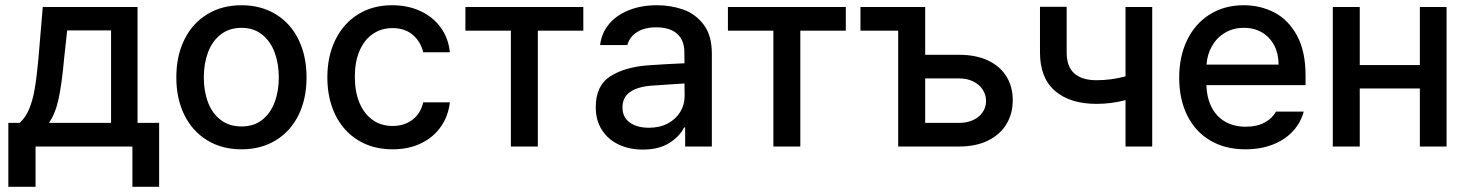

<svg xmlns="http://www.w3.org/2000/svg" viewBox="-20 -557 5582 730"><path d="M11.7 -89.8H54.7Q76.2 -108.9 89.8 -140.1Q103.5 -171.4 111.6 -217Q119.6 -262.7 126 -333L142.6 -530.3H502.9V-89.8H585V153.3H483.4V0H115.2V153.3H11.7ZM402.3 -89.8V-441.4H235.4L223.6 -333Q215.3 -239.3 202.9 -181.6Q190.4 -124 166 -89.8Z M650.4 -262.7Q650.4 -344.7 681.2 -406.7Q711.9 -468.8 768.1 -502.9Q824.2 -537.1 898.4 -537.1Q972.2 -537.1 1028.3 -502.9Q1084.5 -468.8 1115 -406.5Q1145.5 -344.2 1145.5 -262.7Q1145.5 -181.2 1115 -119.4Q1084.5 -57.6 1028.3 -23.4Q972.2 10.7 898.4 10.7Q824.2 10.7 768.1 -23.4Q711.9 -57.6 681.2 -119.4Q650.4 -181.2 650.4 -262.7ZM1040 -262.7Q1040 -314.9 1024.2 -357.7Q1008.3 -400.4 976.3 -425.8Q944.3 -451.2 898.4 -451.2Q851.6 -451.2 819.1 -425.8Q786.6 -400.4 770.8 -357.7Q754.9 -314.9 754.9 -262.7Q754.9 -210.4 770.8 -168.2Q786.6 -126 819.1 -101.1Q851.6 -76.2 898.4 -76.2Q944.8 -76.2 976.6 -101.1Q1008.3 -126 1024.2 -168.2Q1040 -210.4 1040 -262.7Z M1224.6 -262.7Q1224.6 -343.3 1255.1 -405.5Q1285.6 -467.8 1341.3 -502.4Q1397 -537.1 1470.7 -537.1Q1530.8 -537.1 1578.6 -514.9Q1626.5 -492.7 1655.8 -452.1Q1685.1 -411.6 1690.4 -358.4H1588.9Q1580.1 -397.9 1549.8 -424.1Q1519.5 -450.2 1472.7 -450.2Q1429.7 -450.2 1397.2 -427.7Q1364.7 -405.3 1346.9 -363.5Q1329.1 -321.8 1329.1 -265.6Q1329.1 -208 1346.9 -165.8Q1364.7 -123.5 1397 -100.8Q1429.2 -78.1 1472.7 -78.1Q1517.1 -78.1 1548.3 -101.8Q1579.6 -125.5 1588.9 -168H1690.4Q1684.6 -116.2 1656.5 -75.7Q1628.4 -35.2 1581.1 -12.2Q1533.7 10.7 1472.7 10.7Q1397 10.7 1340.8 -24.2Q1284.7 -59.1 1254.6 -121.1Q1224.6 -183.1 1224.6 -262.7Z M1749.5 -530.3H2197.8V-440.4H2024.9V0H1922.4V-440.4H1749.5Z M2443.4 -308.6Q2476.6 -311 2515.9 -313.2Q2555.2 -315.4 2582.5 -316.4L2582 -358.4Q2582 -403.8 2554.7 -428.5Q2527.3 -453.1 2474.6 -453.1Q2430.2 -453.1 2401.9 -434.8Q2373.5 -416.5 2365.2 -385.7H2261.7Q2266.6 -429.7 2294.4 -464.1Q2322.3 -498.5 2369.9 -517.8Q2417.5 -537.1 2478.5 -537.1Q2528.8 -537.1 2575.4 -521.5Q2622.1 -505.9 2654.3 -464.8Q2686.5 -423.8 2686.5 -352.5V0H2585V-72.3H2581.1Q2563 -37.1 2523.7 -12.7Q2484.4 11.7 2423.8 11.7Q2373 11.7 2332.5 -7.3Q2292 -26.4 2268.6 -62.7Q2245.1 -99.1 2245.1 -149.4Q2245.1 -231.9 2300.8 -267.1Q2356.4 -302.2 2443.4 -308.6ZM2447.3 -71.3Q2488.3 -71.3 2519 -87.6Q2549.8 -104 2566.4 -131.6Q2583 -159.2 2583 -191.4L2582.5 -239.7L2458 -231.4Q2404.8 -227.5 2375.7 -207.3Q2346.7 -187 2346.7 -148.4Q2346.7 -111.3 2374.3 -91.3Q2401.9 -71.3 2447.3 -71.3Z M2747.6 -530.3H3195.8V-440.4H3022.9V0H2920.4V-440.4H2747.6Z M3497.6 -348.6H3627.4Q3690.9 -348.6 3736.8 -326.9Q3782.7 -305.2 3806.6 -266.1Q3830.6 -227.1 3830.6 -175.8Q3830.6 -125 3806.6 -85.2Q3782.7 -45.4 3736.8 -22.7Q3690.9 0 3627.4 0H3395V-440.4H3251.5V-530.3H3497.6ZM3627.4 -89.8Q3656.2 -89.8 3679.4 -100.3Q3702.6 -110.8 3715.8 -129.9Q3729 -148.9 3729 -172.9Q3729 -197.3 3715.8 -217Q3702.6 -236.8 3679.4 -247.8Q3656.2 -258.8 3627.4 -258.8H3497.6V-89.8Z M4360.8 0H4259.3V-176.3Q4205.6 -162.1 4148.9 -162.1Q4048.3 -162.1 3991.2 -211.4Q3934.1 -260.7 3934.1 -357.4V-531.2H4035.6V-357.4Q4035.6 -303.2 4064.9 -277.6Q4094.2 -252 4148.9 -252Q4204.6 -252 4259.3 -266.6V-530.3H4360.8Z M4463.4 -261.7Q4463.4 -342.8 4493.9 -405.3Q4524.4 -467.8 4580.1 -502.4Q4635.7 -537.1 4708.5 -537.1Q4772.5 -537.1 4825.7 -509.3Q4878.9 -481.4 4911.4 -421.6Q4943.8 -361.8 4943.8 -270.5V-233.4H4566.9Q4568.4 -184.1 4587.2 -148.2Q4606 -112.3 4639.2 -93.8Q4672.4 -75.2 4716.3 -75.2Q4758.8 -75.2 4788.1 -91.1Q4817.4 -106.9 4831.5 -132.8H4937Q4925.3 -89.8 4895 -57.4Q4864.7 -24.9 4818.6 -7.1Q4772.5 10.7 4715.3 10.7Q4638.2 10.7 4581.3 -22.9Q4524.4 -56.6 4493.9 -118.2Q4463.4 -179.7 4463.4 -261.7ZM4841.3 -311.5Q4841.3 -352.1 4825 -383.8Q4808.6 -415.5 4778.8 -433.3Q4749 -451.2 4709.5 -451.2Q4668.9 -451.2 4637.5 -432.4Q4606 -413.6 4587.9 -381.6Q4569.8 -349.6 4567.4 -311.5Z M5149.9 -309.6H5378.4V-530.3H5480V0H5378.4V-220.7H5149.9V0H5047.4V-530.3H5149.9Z"/></svg>

Font: Pretendard Std Medium
Style: Regular
Weight: 500
Designer: Base glyphs from Inter by Rasmus Andersson; Hangeul glyphs from Noto Sans CJK(Source Han Sans) by Jang Soo-young and Kan
Foundry: Kil Hyung-jin
Version: Version 1.309